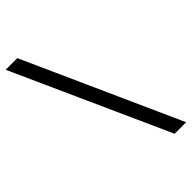

<svg xmlns="http://www.w3.org/2000/svg" viewBox="-282 -774 944 944"><g transform="rotate(-45 189.5 -302.0)"><path d="M412 103H332L-33 -707H48Z"/></g></svg>

Font: Hind Mysuru
Style: Regular
Weight: 400
Designer: Manushi Parikh, Hitesh Malaviya
Foundry: Indian Type Foundry
Version: Version 0.703;PS 1.0;hotconv 1.0.86;makeotf.lib2.5.63406